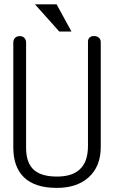

<svg xmlns="http://www.w3.org/2000/svg" viewBox="-20 -873 540 909"><path d="M43 -670.9V-174.8Q43 -82 93.8 -33.2Q145.5 16.6 249 16.6Q343.8 16.6 399.4 -33.2Q457 -85 457 -176.8V-673.8Q457 -687.5 447.3 -695.3Q438.5 -702.1 426.8 -702.1Q414.1 -703.1 405.3 -696.3Q396.5 -689.5 396.5 -675.8V-181.6Q396.5 -103.5 354.5 -68.4Q318.4 -37.1 250 -37.1Q179.7 -37.1 144.5 -65.4Q103.5 -97.7 103.5 -173.8V-670.9Q103.5 -686.5 93.8 -695.3Q85 -702.1 73.2 -702.1Q60.5 -702.1 51.8 -694.3Q43 -685.5 43 -670.9ZM145.5 -852.5 260.7 -723.6H318.4L248 -852.5Z"/></svg>

Font: GulimChe
Style: Regular
Weight: 400
Monospace: yes
Version: Version 2.21